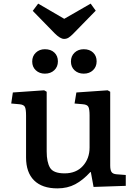

<svg xmlns="http://www.w3.org/2000/svg" viewBox="-20 -1027 756 1061"><path d="M297 14Q213 14 168.5 -30Q124 -74 124 -157V-389Q124 -424 117.5 -436.5Q111 -449 87 -451L42 -455L51 -516L224 -528L238 -520V-190Q238 -131 256.5 -100Q275 -69 337 -69Q401 -69 438 -110Q475 -151 475 -212V-389Q475 -422 469 -435.5Q463 -449 438 -451L392 -455L402 -516L575 -528L589 -520V-113Q589 -88 596 -77Q603 -66 623 -64L675 -60V0L497 6L482 -76H479Q439 -32 396 -9Q353 14 297 14ZM334 -812Q313 -812 282 -843L161 -967L191 -1007L335 -923L481 -1007L509 -968L382 -838Q370 -826 359 -819Q348 -812 334 -812ZM443 -620Q412 -620 392 -638.5Q372 -657 372 -687Q372 -717 392 -736Q412 -755 443 -755Q475 -755 494.5 -736.5Q514 -718 514 -688Q514 -658 494 -639Q474 -620 443 -620ZM228 -620Q198 -620 178 -638.5Q158 -657 158 -687Q158 -717 178 -736Q198 -755 228 -755Q261 -755 280.5 -736.5Q300 -718 300 -688Q300 -658 280 -639Q260 -620 228 -620Z"/></svg>

Font: Literata 7pt Medium
Style: Regular
Weight: 500
Designer: Latin by Veronika Burian and Jose Scaglione. Greek by Irene Vlachou. Cyrillic by Vera Evstafieva.
Foundry: TypeTogether
Version: Version 3.002